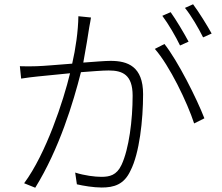

<svg xmlns="http://www.w3.org/2000/svg" viewBox="-20 -855 1040 899"><path d="M750 -649 705 -626C774 -548 857 -375 889 -277L937 -301C902 -392 812 -571 750 -649ZM779 -798 740 -781C768 -744 804 -682 823 -642L863 -660C840 -703 804 -763 779 -798ZM884 -835 846 -818C876 -781 909 -724 931 -680L971 -698C950 -736 911 -799 884 -835ZM73 -545 79 -487C102 -491 138 -495 157 -497L308 -512C277 -383 196 -136 93 3L145 24C258 -159 323 -375 359 -517C412 -521 460 -525 489 -525C554 -525 601 -505 601 -407C601 -293 584 -158 549 -83C526 -34 493 -27 454 -27C425 -27 375 -33 332 -47L340 8C370 15 418 23 456 23C514 23 561 9 591 -56C633 -137 650 -294 650 -414C650 -544 578 -570 498 -570C473 -570 424 -566 370 -562C382 -626 394 -701 398 -728C401 -744 404 -759 406 -773L347 -779C346 -709 334 -626 318 -557C252 -552 186 -546 152 -545C123 -544 102 -544 73 -545Z"/></svg>

Font: Noto Sans SC Light
Style: Regular
Weight: 300
Designer: Ryoko NISHIZUKA 西塚涼子 (kana, bopomofo & ideographs); Paul D. Hunt (Latin, Greek & Cyrillic); Sandoll Communications 산돌커뮤니
Foundry: Adobe
Version: Version 2.004;hotconv 1.0.118;makeotfexe 2.5.65603